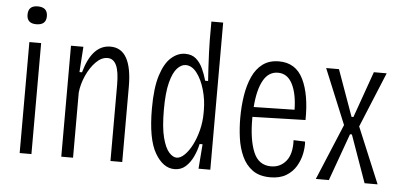

<svg xmlns="http://www.w3.org/2000/svg" viewBox="-49 -799 1901 910"><g transform="rotate(5 901.0 -344.0)"><path d="M71 0V-528H127V0ZM96 -615Q51 -615 51 -657Q51 -700 96 -700Q143 -700 143 -657Q143 -615 96 -615Z M269 0V-528H328L320 -407H332Q369 -540 456 -540Q508 -540 533.5 -494Q559 -448 559 -359V0H503V-361Q503 -426 489 -455.5Q475 -485 447 -485Q418 -485 391.5 -458Q365 -431 347 -390.5Q329 -350 325 -310V0Z M808 12Q754 12 715.5 -54Q677 -120 677 -265Q677 -364 696 -423.5Q715 -483 746 -510Q777 -537 812 -537Q844 -537 864 -519.5Q884 -502 896.5 -474.5Q909 -447 917 -418H931Q929 -444 927 -480.5Q925 -517 923.5 -552.5Q922 -588 922 -611V-700H978V0H922L931 -117H917Q910 -85 896 -55.5Q882 -26 860.5 -7Q839 12 808 12ZM814 -43Q832 -43 851.5 -62Q871 -81 887 -112.5Q903 -144 913 -183.5Q923 -223 923 -265V-279Q923 -327 909.5 -374.5Q896 -422 872.5 -453Q849 -484 819 -484Q798 -484 778.5 -463Q759 -442 746.5 -394Q734 -346 734 -264Q734 -180 746.5 -132Q759 -84 777.5 -63.5Q796 -43 814 -43Z M1264 11Q1212 11 1179.5 -12.5Q1147 -36 1129 -75.5Q1111 -115 1104.5 -162Q1098 -209 1098 -257Q1098 -313 1106 -363.5Q1114 -414 1132 -454Q1150 -494 1181 -517Q1212 -540 1258 -540Q1338 -540 1373.5 -467.5Q1409 -395 1407 -274L1155 -267Q1155 -263 1155 -258Q1155 -158 1179.5 -99.5Q1204 -41 1263 -41Q1307 -41 1334.5 -74.5Q1362 -108 1359 -174L1414 -172Q1416 -145 1409.5 -113.5Q1403 -82 1386 -53.5Q1369 -25 1339 -7Q1309 11 1264 11ZM1258 -486Q1213 -486 1188 -441Q1163 -396 1157 -314L1351 -318Q1350 -394 1326.5 -440Q1303 -486 1258 -486Z M1480 0 1591 -266 1483 -528H1544L1623 -308H1632L1710 -528H1771L1663 -266L1774 0H1712L1632 -225H1623L1542 0Z"/></g></svg>

Font: Bricolage Grotesque 12pt Condensed ExtraLight
Style: Regular
Weight: 200
Width: 3
Designer: Mathieu Triay
Foundry: Atelier Triay
Version: Version 1.001; ttfautohint (v1.8.4.7-5d5b);gftools[0.9.33.de